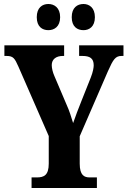

<svg xmlns="http://www.w3.org/2000/svg" viewBox="-20 -941 639 961"><path d="M398 -790C426 -790 455 -807 455 -855C455 -903 426 -921 398 -921C367 -921 339 -903 339 -855C339 -807 367 -790 398 -790ZM222 -790C251 -790 281 -807 281 -855C281 -903 251 -921 222 -921C192 -921 164 -903 164 -855C164 -807 192 -790 222 -790ZM138 0H465V-53H429C402 -53 379 -63 379 -122V-259L520 -584C547 -645 558 -661 589 -661H598V-714H376V-661H392C430 -661 449 -649 449 -614C449 -604 446 -582 434 -552L389 -439C372 -397 357 -357 346 -325C336 -356 329 -383 312 -420L252 -561C244 -579 239 -600 239 -615C239 -644 260 -661 295 -661H301V-714H2V-661H13C47 -661 54 -648 72 -608L224 -260V-122C224 -64 200 -53 165 -53H138Z"/></svg>

Font: Noto Serif Devanagari ExtraCondensed ExtraBold
Style: Regular
Weight: 800
Width: 2
Designer: Universal Thirst, Indian Type Foundry and the Monotype Design Team
Foundry: Monotype Imaging Inc.
Version: Version 2.004